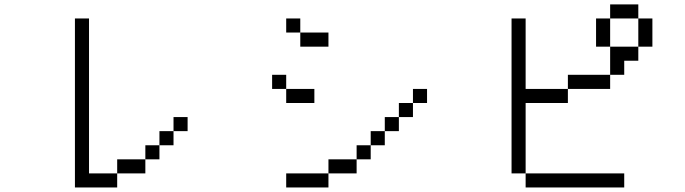

<svg xmlns="http://www.w3.org/2000/svg" viewBox="-20 -832 3040 852"><path d="M812.5 -250V-312.5H750V-250H687.5V-187.5H625V-125H500V-62.5H375V-750H312.5Q312.5 -750 312.5 0H500V-62.5H625V-125H687.5V-187.5H750V-250Z M1375 -375V-437.5H1250V-375ZM1875 -375V-437.5H1812.5V-375H1750V-312.5H1687.5V-250H1625V-187.5H1562.5V-125H1437.5V-62.5H1250V0H1437.5V-62.5H1562.5V-125H1625V-187.5H1687.5V-250H1750V-312.5H1812.5V-375ZM1437.5 -625V-687.5H1312.5V-625ZM1250 -437.5V-500H1187.5V-437.5ZM1312.5 -687.5V-750H1250V-687.5Z M2750 0V-62.5H2312.5V0ZM2312.5 -62.5V-375H2500V-437.5H2312.5V-750H2250V-62.5ZM2500 -437.5H2687.5V-500H2500ZM2687.5 -500H2750V-562.5H2812.5V-625H2687.5Q2687.5 -625 2687.5 -500ZM2687.5 -625Q2687.5 -625 2687.5 -750H2625Q2625 -750 2625 -625ZM2812.5 -625H2875Q2875 -625 2875 -750H2812.5Q2812.5 -750 2812.5 -625ZM2687.5 -750H2812.5V-812.5H2687.5Z"/></svg>

Font: CalcUnifontExMono
Style: Regular
Weight: 500
Version: Version 15.0.06